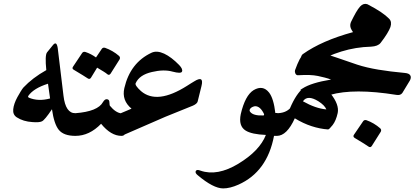

<svg xmlns="http://www.w3.org/2000/svg" viewBox="-20 -704 2215 1016"><path d="M259 -464Q282 -494 287 -437L316 -197Q327 -104 379 -105Q403 -105 412 -83Q421 -59 410 -22Q399 15 379 15Q317 15 291 -17Q266 -48 255 -126Q217 -69 202 -62Q188 -55 151 -58Q103 -61 69 -83Q47 -97 50 -126Q53 -155 72 -190Q82 -208 90 -221Q98 -234 104 -241Q152 -292 225 -333Q217 -412 229 -427ZM234 -261Q158 -237 130 -197Q126 -191 133 -187Q183 -166 245 -183Q243 -199 240 -218.5Q237 -238 234 -261Z M561 -145Q592 -107 623 -104Q651 -101 655 -84Q658 -72 655 -42Q654 -27 650.5 -16.5Q647 -6 644 1Q638 15 623 15Q567 15 515 -49Q453 15 379 15Q358 15 352 -12L343 -53Q340 -69 351 -86Q362 -104 379 -105Q498 -114 525 -164Q534 -179 544 -179Q559 -179 559 -162Q559 -154 560 -150Q561 -146 561 -145ZM519 -446Q525 -454 536 -451Q556 -444 575 -433Q594 -422 610 -408Q618 -400 613 -390L565 -314Q557 -303 547 -312Q543 -316 529.5 -324.5Q516 -333 494 -346L461 -292Q454 -282 443 -290Q438 -294 419.5 -305Q401 -316 370 -335Q359 -341 367 -352L415 -424Q421 -432 432 -429Q462 -419 488 -400Z M1046 -248 1026 -167Q1023 -155 1001 -145Q991 -141 954 -126Q917 -111 855 -86L623 15Q588 15 578 -34Q568 -83 617 -104Q637 -112 651.5 -118.5Q666 -125 676 -129Q623 -173 638 -238Q669 -372 782 -425Q810 -438 849 -420Q887 -402 928 -360Q949 -338 943 -325Q938 -313 893 -325Q847 -338 784 -323Q718 -308 698 -264Q692 -253 726 -222Q811 -149 970 -250Q981 -257 990.5 -263Q1000 -269 1007 -273Q1061 -307 1046 -248Z M1430 15Q1394 205 1242 273Q1197 293 1161 293Q1109 293 1026 223Q1011 211 1016 201Q1021 191 1041 199Q1130 230 1242 162Q1354 94 1387 10Q1312 7 1280 -13Q1241 -37 1254 -100Q1277 -199 1322 -227Q1371 -256 1404 -214Q1428 -183 1437 -106Q1473 -108 1478 -70Q1481 -44 1474 -16Q1467 13 1447 15ZM1377 -101Q1357 -143 1329 -142Q1313 -139 1305 -130Q1297 -120 1304 -112Q1320 -91 1373 -93Q1379 -93 1377 -101Z M1716 -19Q1673 -22 1628.5 -36.5Q1584 -51 1540 -78Q1498 15 1445 15Q1420 15 1411 -18Q1393 -87 1426 -101Q1434 -105 1445 -105Q1489 -105 1514 -130Q1531 -170 1549 -197Q1567 -224 1585 -238Q1597 -247 1626 -250Q1691 -258 1730 -208Q1776 -150 1767 -106Q1758 -65 1740 -42Q1722 -19 1716 -19ZM1665 -168Q1607 -204 1583 -168Q1650 -130 1707 -125Q1698 -147 1665 -168Z M1541 -332Q1567 -404 1587 -419Q1626 -447 1765 -398Q1824 -377 1870 -362Q1919 -346 1982 -335.5Q2045 -325 2122 -318Q2145 -316 2151 -305Q2156 -297 2152 -285Q2151 -282 2149 -278L2109 -212Q2099 -198 2077 -202Q1853 -238 1727 -202Q1603 -166 1576 -218L1570 -229L1581 -236Q1627 -266 1732 -283Q1716 -289 1698.5 -293.5Q1681 -298 1662 -302Q1643 -306 1618 -307Q1593 -308 1561 -306Q1548 -304 1543 -315Q1539 -324 1541 -332ZM1902 -63Q1908 -71 1919 -68Q1939 -61 1957.5 -50Q1976 -39 1992 -25Q2000 -17 1995 -7L1947 69Q1940 79 1929 71Q1919 63 1857 26Q1846 19 1853 9Z M1943 -457Q1863 -455 1786.5 -431.5Q1710 -408 1637 -364Q1609 -348 1593 -351Q1564 -357 1573 -403Q1576 -413 1583 -418Q1683 -489 1848 -534L1841 -545Q1828 -566 1837 -587Q1851 -616 1863 -637Q1875 -658 1886 -670Q1903 -688 1923 -682L1929 -679Q2006 -639 2039 -605Q2055 -589 2046 -561Q2041 -547 2028 -525.5Q2015 -504 1994 -477Q1980 -459 1943 -457Z"/></svg>

Font: Amiri
Style: Bold
Weight: 700
Designer: Khaled Hosny
Version: Version 0.113